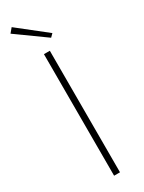

<svg xmlns="http://www.w3.org/2000/svg" viewBox="-223 -875 679 903"><g transform="rotate(-30 116.0 -423.0)"><path d="M100 0V-660H132V0ZM168 -710 12 -822 32 -846 184 -726Z"/></g></svg>

Font: Source Sans 3 Variable
Style: Regular
Weight: 200
Designer: Paul D. Hunt
Foundry: Adobe Systems Incorporated
Version: Version 3.026